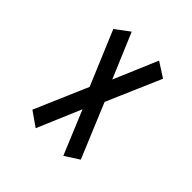

<svg xmlns="http://www.w3.org/2000/svg" viewBox="-16 -847 1032 1032"><g transform="rotate(-45 500.0 -331.5)"><path d="M820 -142 510 -276 200 -147 148 -228 398 -332 148 -438 206 -521 510 -390 820 -520 880 -440 624 -332 874 -226Z"/></g></svg>

Font: Inconsolata UltraExpanded SemiBold
Style: Regular
Weight: 600
Width: 9
Monospace: yes
Designer: Raph Levien, Cyreal, Brenton Simpson
Foundry: Raph Levien, Cyreal, Google
Version: Version 3.001; ttfautohint (v1.8.2.53-6de2)